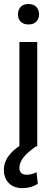

<svg xmlns="http://www.w3.org/2000/svg" viewBox="-22 -741 285 972"><path d="M166.5 0H76.2V-528.3H166.5ZM68.8 -668.5Q68.8 -690.4 82.3 -705.6Q95.7 -720.7 122.1 -720.7Q148.4 -720.7 162.1 -705.6Q175.8 -690.4 175.8 -668.5Q175.8 -646.5 162.1 -631.8Q148.4 -617.2 122.1 -617.2Q95.7 -617.2 82.3 -631.8Q68.8 -646.5 68.8 -668.5ZM159.7 0 131.3 22Q76.2 66.4 76.2 108.4Q76.2 143.6 114.3 143.6Q137.7 143.6 163.1 130.9L169.4 189.9Q135.3 211.4 91.3 211.4Q47.9 211.4 22.7 186Q-2.4 160.6 -2.4 118.7Q-2.4 75.2 30.3 37.6Q63 0 123 -27.3Z"/></svg>

Font: APIMedia Roboto
Style: Regular
Weight: 400
Designer: Google
Version: Version 2.137; 2017